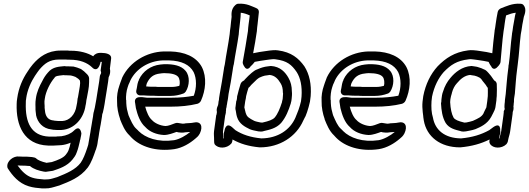

<svg xmlns="http://www.w3.org/2000/svg" viewBox="-20 -801 2950 1071"><path d="M21 131C22 134 22 137 24 139C49 178 84 221 140 238C165 246 191 248 215 250H217C228 250 239 250 251 249C274 246 293 238 306 235C307 235 309 234 310 234C366 212 427 190 470 133C491 103 502 70 514 35L515 34L521 13L522 9C523 4 525 -5 526 -16C527 -24 530 -35 531 -45C532 -56 535 -69 537 -82C538 -89 540 -96 540 -99L541 -103C543 -119 547 -135 549 -152L550 -161C550 -163 551 -166 553 -171C553 -172 554 -173 554 -174L559 -197C562 -213 565 -229 567 -245C571 -273 579 -314 583 -345L586 -370C594 -385 597 -402 593 -418L600 -475C603 -499 571 -506 547 -506H536C525 -506 509 -501 500 -487C469 -506 426 -518 376 -518C369 -518 364 -518 359 -519H318C245 -519 198 -483 163 -442C151 -428 141 -413 134 -402C106 -361 84 -311 76 -253C74 -243 73 -229 73 -221C69 -102 113 6 248 11H280C286 11 290 11 299 10C306 10 313 9 317 9H320C339 7 355 3 374 -5C371 10 367 25 362 38C362 39 361 39 361 40C359 45 357 49 347 62C333 80 303 92 269 103C262 104 251 105 241 107C241 107 240 108 240 108C240 108 239 107 239 107C214 102 189 91 182 83C174 74 143 74 131 73H127C113 73 101 73 86 72C56 68 16 97 21 131ZM126 -250V-252C132 -298 153 -345 175 -378C186 -393 192 -404 199 -412C229 -447 256 -469 311 -469H346C356 -468 362 -468 369 -468C427 -468 467 -451 494 -425C494 -425 519 -395 536 -438C539 -446 540 -450 541 -456H548L542 -413C541 -409 541 -405 543 -402C547 -388 538 -387 537 -376L533 -345C529 -316 521 -275 517 -245C515 -231 512 -215 509 -201L504 -180C502 -174 501 -169 500 -161L499 -152C497 -138 493 -121 491 -105C489 -96 488 -89 487 -82C486 -71 483 -58 481 -45C480 -39 478 -28 476 -16C475 -10 473 0 472 7L466 26C455 59 444 87 430 107C401 145 354 165 299 187C281 192 265 198 252 199C245 200 234 200 225 200C199 198 178 196 160 190C126 180 100 152 78 122C94 123 107 123 118 123C131 125 139 124 147 125C168 143 197 151 223 156C232 158 238 158 245 156C252 155 262 154 273 152C274 152 276 151 277 151C309 140 354 127 385 88C391 80 403 66 408 49C417 27 420 8 425 -11L426 -17C426 -19 428 -21 428 -23C429 -32 432 -41 432 -43L434 -56C434 -56 429 -109 392 -72C376 -56 351 -45 322 -41C311 -41 308 -40 303 -40H299C295 -39 292 -39 286 -39H254C154 -43 120 -118 124 -227C124 -236 124 -243 126 -250ZM178 -234C178 -223 177 -212 178 -202C177 -184 181 -168 181 -162V-159C189 -119 218 -84 267 -79C276 -77 275 -78 278 -77H283C283 -77 288 -76 296 -76H323C396 -80 448 -143 457 -212C457 -212 459 -219 460 -227L462 -243C463 -247 464 -250 464 -252L465 -257C469 -283 477 -310 477 -343V-365C475 -383 459 -392 449 -403L433 -415C432 -416 430 -417 429 -417C418 -422 403 -427 389 -430H385C379 -430 371 -431 360 -431H348C345 -432 341 -432 338 -432C313 -429 274 -430 247 -396C232 -379 224 -365 216 -349C200 -320 185 -289 180 -251ZM228 -237 230 -251C235 -291 261 -341 284 -367C284 -368 285 -368 285 -369C291 -377 298 -378 334 -382C336 -382 343 -381 344 -381H354C361 -381 364 -380 375 -380C382 -379 393 -375 401 -372L416 -362C420 -359 423 -355 426 -351C426 -347 427 -342 427 -337C426 -315 419 -288 415 -259C413 -254 412 -246 412 -243L410 -227C410 -225 408 -220 407 -212C400 -161 367 -128 328 -126H303C302 -126 300 -127 293 -127C287 -128 283 -128 283 -128C282 -128 280 -129 279 -129C251 -131 237 -148 232 -174C231 -186 228 -201 229 -205V-210C228 -219 228 -228 228 -237Z M633 -236C632 -202 640 -165 650 -137V-135C662 -106 675 -71 703 -45C706 -43 707 -39 715 -32C763 16 848 46 952 31C998 24 1040 -2 1070 -28C1076 -33 1087 -41 1095 -57C1114 -97 1100 -127 1059 -117C1046 -114 1037 -115 1014 -113C1013 -113 1012 -112 1011 -112C1000 -110 1000 -111 986 -113L974 -115C970 -116 963 -116 958 -114C940 -107 918 -98 903 -98C872 -100 842 -115 828 -131C811 -145 798 -175 790 -206H933C986 -206 1036 -211 1081 -222C1088 -224 1097 -230 1101 -239C1127 -297 1135 -370 1106 -427C1074 -486 1008 -512 930 -514H893C797 -511 704 -456 662 -369C662 -368 661 -367 661 -366C658 -359 655 -350 651 -339L646 -324C636 -296 631 -265 633 -236ZM683 -245C682 -264 685 -294 692 -314L697 -329C700 -337 705 -344 708 -354C740 -418 810 -461 887 -464H924C993 -462 1038 -440 1060 -399C1078 -362 1077 -310 1061 -267C1024 -260 984 -256 940 -256H799C792 -256 788 -258 774 -259H762C762 -259 725 -262 734 -225C735 -220 736 -210 738 -198C747 -161 761 -118 791 -92C814 -66 853 -50 894 -48H895C920 -48 947 -59 964 -65L971 -64C972 -64 972 -63 972 -63C985 -61 998 -60 1014 -63C1026 -64 1033 -64 1041 -65C1019 -46 981 -24 951 -19C861 -6 791 -32 753 -70C750 -73 748 -76 740 -83C722 -99 710 -128 697 -158C694 -167 694 -170 692 -177C686 -196 684 -220 684 -243C684 -244 683 -244 683 -245ZM740 -294C738 -279 750 -269 761 -269H780C794 -268 805 -267 820 -267H838C849 -266 855 -266 863 -266H931C957 -266 980 -271 1002 -279C1008 -281 1012 -285 1016 -290C1037 -323 1041 -376 1015 -406C990 -436 947 -443 904 -443H896C890 -442 882 -442 874 -441C821 -435 777 -404 755 -357V-355C749 -346 744 -320 743 -309C741 -302 741 -298 740 -294ZM795 -319C796 -324 797 -330 798 -333C798 -334 800 -336 800 -338C815 -369 835 -387 874 -391H875C878 -392 883 -392 894 -393H897C936 -393 963 -386 974 -372C982 -363 986 -339 980 -322C969 -319 954 -316 938 -316H870C862 -316 856 -316 850 -317H827C815 -317 808 -318 795 -319Z M1174 -70C1172 -54 1174 -41 1174 -32C1175 -21 1173 -5 1177 3C1196 30 1245 28 1269 1C1273 -3 1275 -9 1276 -14L1277 -23C1320 1 1366 15 1428 21H1430C1540 21 1632 -38 1672 -129C1676 -137 1678 -142 1682 -149C1682 -150 1684 -151 1684 -152L1693 -176C1699 -194 1705 -215 1709 -234L1713 -265C1718 -331 1706 -387 1678 -431C1645 -477 1605 -510 1531 -520C1519 -522 1514 -521 1507 -521H1504C1499 -520 1492 -520 1483 -519L1462 -516C1439 -513 1414 -509 1392 -504C1400 -546 1407 -585 1413 -628V-630C1414 -642 1415 -655 1417 -668C1420 -692 1422 -711 1424 -733C1425 -743 1419 -752 1411 -755C1388 -764 1356 -784 1308 -780C1302 -780 1298 -777 1293 -773C1266 -749 1272 -715 1272 -707C1269 -686 1268 -670 1266 -652C1264 -640 1262 -623 1261 -610C1254 -555 1242 -500 1234 -442C1231 -430 1229 -420 1228 -410C1222 -368 1214 -323 1206 -279L1202 -254C1201 -247 1202 -243 1200 -238C1200 -237 1199 -235 1199 -234C1198 -226 1198 -219 1196 -213C1196 -212 1194 -211 1194 -210V-209C1188 -195 1188 -187 1190 -176C1189 -172 1189 -167 1188 -163C1188 -161 1186 -159 1186 -158ZM1224 -70 1236 -156C1238 -161 1239 -169 1240 -174V-180C1240 -183 1242 -186 1241 -189C1240 -194 1243 -199 1244 -205V-209C1246 -217 1247 -224 1248 -232C1250 -239 1251 -248 1252 -254L1255 -277C1263 -319 1272 -366 1278 -410C1279 -420 1281 -429 1283 -439L1284 -441C1292 -497 1304 -553 1312 -611V-613C1313 -626 1314 -639 1316 -652C1319 -674 1320 -691 1322 -708V-709C1323 -717 1322 -724 1323 -730C1341 -728 1355 -723 1373 -715C1372 -700 1369 -685 1367 -668C1365 -655 1364 -641 1363 -627C1355 -571 1344 -512 1334 -455C1333 -448 1337 -439 1340 -434C1359 -398 1378 -431 1378 -431C1392 -443 1398 -453 1401 -456C1421 -460 1441 -463 1462 -466L1483 -469C1488 -470 1493 -470 1503 -471C1507 -471 1515 -471 1518 -470C1581 -462 1607 -440 1635 -399C1656 -366 1666 -320 1662 -262L1659 -236C1656 -222 1650 -202 1645 -188L1636 -165C1632 -157 1631 -151 1628 -145C1598 -76 1530 -30 1438 -29C1377 -35 1332 -50 1293 -75C1289 -78 1282 -85 1274 -92C1238 -122 1232 -71 1232 -71C1232 -71 1232 -70 1230 -64C1230 -62 1228 -59 1228 -57C1228 -47 1227 -40 1227 -29H1224C1226 -42 1223 -61 1224 -70ZM1294 -206C1293 -202 1292 -196 1294 -187C1294 -186 1295 -186 1295 -185C1297 -177 1297 -165 1302 -149C1314 -109 1348 -93 1372 -81C1373 -81 1373 -80 1374 -80C1389 -74 1403 -72 1417 -69C1418 -69 1420 -68 1422 -68H1424C1426 -68 1435 -67 1436 -67C1445 -67 1449 -69 1452 -70C1481 -77 1520 -84 1548 -115C1575 -147 1590 -186 1602 -224L1603 -229C1603 -232 1605 -235 1605 -236L1607 -251C1608 -261 1610 -278 1608 -292C1608 -319 1602 -345 1589 -367C1572 -397 1544 -430 1491 -433C1482 -433 1467 -429 1461 -429C1460 -429 1458 -428 1456 -428C1438 -424 1424 -418 1410 -412H1409C1397 -406 1389 -398 1383 -394C1372 -384 1359 -373 1344 -356V-355L1341 -352C1334 -349 1325 -342 1322 -333C1315 -312 1309 -289 1304 -268C1304 -267 1303 -267 1303 -266C1302 -256 1302 -248 1300 -241C1300 -240 1298 -239 1298 -238ZM1343 -202 1348 -237C1351 -249 1352 -256 1353 -265C1357 -281 1361 -296 1366 -311C1374 -317 1379 -325 1381 -327C1388 -335 1401 -345 1413 -358C1420 -364 1424 -366 1427 -368C1438 -373 1448 -377 1457 -379C1468 -380 1477 -382 1484 -383C1513 -380 1530 -362 1545 -337C1554 -323 1558 -306 1558 -284C1558 -282 1559 -280 1559 -279C1559 -274 1557 -254 1557 -251L1556 -245C1554 -239 1553 -234 1553 -231C1541 -194 1529 -165 1512 -145C1501 -133 1478 -125 1447 -118C1444 -117 1444 -117 1442 -117C1438 -118 1436 -118 1434 -118H1432C1419 -121 1407 -123 1398 -127C1371 -141 1357 -149 1352 -168L1351 -169C1349 -176 1346 -190 1343 -202Z M1774 -236C1773 -202 1781 -165 1791 -137V-135C1803 -106 1816 -71 1844 -45C1847 -43 1848 -39 1856 -32C1904 16 1989 46 2093 31C2139 24 2181 -2 2211 -28C2217 -33 2228 -41 2236 -57C2255 -97 2241 -127 2200 -117C2187 -114 2178 -115 2155 -113C2154 -113 2153 -112 2152 -112C2141 -110 2141 -111 2127 -113L2115 -115C2111 -116 2104 -116 2099 -114C2081 -107 2059 -98 2044 -98C2013 -100 1983 -115 1969 -131C1952 -145 1939 -175 1931 -206H2074C2127 -206 2177 -211 2222 -222C2229 -224 2238 -230 2242 -239C2268 -297 2276 -370 2247 -427C2215 -486 2149 -512 2071 -514H2034C1938 -511 1845 -456 1803 -369C1803 -368 1802 -367 1802 -366C1799 -359 1796 -350 1792 -339L1787 -324C1777 -296 1772 -265 1774 -236ZM1824 -245C1823 -264 1826 -294 1833 -314L1838 -329C1841 -337 1846 -344 1849 -354C1881 -418 1951 -461 2028 -464H2065C2134 -462 2179 -440 2201 -399C2219 -362 2218 -310 2202 -267C2165 -260 2125 -256 2081 -256H1940C1933 -256 1929 -258 1915 -259H1903C1903 -259 1866 -262 1875 -225C1876 -220 1877 -210 1879 -198C1888 -161 1902 -118 1932 -92C1955 -66 1994 -50 2035 -48H2036C2061 -48 2088 -59 2105 -65L2112 -64C2113 -64 2113 -63 2113 -63C2126 -61 2139 -60 2155 -63C2167 -64 2174 -64 2182 -65C2160 -46 2122 -24 2092 -19C2002 -6 1932 -32 1894 -70C1891 -73 1889 -76 1881 -83C1863 -99 1851 -128 1838 -158C1835 -167 1835 -170 1833 -177C1827 -196 1825 -220 1825 -243C1825 -244 1824 -244 1824 -245ZM1881 -294C1879 -279 1891 -269 1902 -269H1921C1935 -268 1946 -267 1961 -267H1979C1990 -266 1996 -266 2004 -266H2072C2098 -266 2121 -271 2143 -279C2149 -281 2153 -285 2157 -290C2178 -323 2182 -376 2156 -406C2131 -436 2088 -443 2045 -443H2037C2031 -442 2023 -442 2015 -441C1962 -435 1918 -404 1896 -357V-355C1890 -346 1885 -320 1884 -309C1882 -302 1882 -298 1881 -294ZM1936 -319C1937 -324 1938 -330 1939 -333C1939 -334 1941 -336 1941 -338C1956 -369 1976 -387 2015 -391H2016C2019 -392 2024 -392 2035 -393H2038C2077 -393 2104 -386 2115 -372C2123 -363 2127 -339 2121 -322C2110 -319 2095 -316 2079 -316H2011C2003 -316 1997 -316 1991 -317H1968C1956 -317 1949 -318 1936 -319Z M2337 -234C2335 -215 2336 -194 2338 -176L2341 -152V-149C2343 -142 2342 -137 2344 -129C2360 -38 2436 21 2546 21H2548C2612 15 2662 1 2711 -23L2710 -14C2709 -9 2711 -3 2713 1C2729 28 2778 30 2805 3C2807 0 2810 -4 2812 -9C2814 -19 2815 -25 2817 -32C2819 -41 2824 -54 2826 -70L2839 -163C2839 -165 2839 -168 2840 -174V-176C2844 -187 2846 -195 2844 -209L2845 -213C2845 -219 2846 -226 2847 -234V-238C2847 -243 2847 -247 2848 -254L2852 -279C2856 -323 2858 -368 2864 -410C2865 -420 2867 -430 2868 -442C2876 -500 2878 -555 2885 -610C2888 -623 2890 -640 2892 -652C2894 -670 2899 -686 2902 -707C2904 -715 2921 -749 2900 -773C2897 -777 2890 -780 2884 -780C2838 -784 2800 -764 2775 -755C2767 -752 2757 -743 2756 -733C2752 -711 2748 -692 2745 -668C2743 -655 2742 -642 2739 -630V-628C2733 -585 2730 -546 2726 -504C2706 -509 2683 -513 2660 -516L2640 -519C2631 -520 2624 -520 2619 -521H2615C2608 -521 2603 -522 2591 -520C2515 -510 2466 -477 2421 -431C2381 -387 2354 -331 2341 -265ZM2387 -236 2390 -262C2402 -320 2426 -366 2455 -399C2495 -440 2528 -462 2593 -470C2596 -471 2603 -471 2607 -471C2617 -470 2620 -470 2625 -469L2647 -466C2668 -463 2687 -460 2705 -456C2708 -453 2710 -443 2720 -431C2720 -431 2732 -398 2761 -434C2766 -440 2771 -447 2772 -455C2778 -512 2781 -571 2789 -627C2792 -641 2793 -655 2795 -668C2797 -685 2800 -700 2803 -715C2823 -723 2839 -728 2857 -730C2856 -724 2853 -717 2852 -709V-708C2850 -691 2845 -674 2842 -652C2840 -639 2839 -626 2836 -613V-611C2828 -553 2826 -497 2818 -441L2817 -439C2817 -429 2815 -420 2814 -410C2808 -366 2805 -319 2801 -277L2798 -254C2797 -248 2796 -239 2796 -232C2795 -224 2794 -217 2794 -209V-205C2794 -202 2794 -198 2795 -196C2797 -191 2791 -185 2790 -180V-174C2789 -169 2788 -161 2788 -156L2776 -70C2775 -61 2768 -42 2766 -29H2763C2765 -40 2768 -47 2770 -57L2771 -64C2771 -70 2770 -71 2770 -71C2770 -71 2776 -122 2732 -92C2722 -85 2713 -78 2709 -75C2664 -50 2615 -35 2552 -29C2460 -30 2407 -76 2395 -145C2394 -151 2392 -157 2390 -165L2387 -188C2386 -202 2386 -222 2387 -236ZM2442 -242V-236L2440 -224C2442 -186 2447 -147 2466 -115C2486 -84 2521 -77 2548 -70C2551 -69 2555 -67 2564 -67C2565 -67 2574 -68 2576 -68H2578C2580 -68 2582 -69 2583 -69C2597 -72 2613 -74 2630 -80C2631 -80 2632 -81 2633 -81C2661 -93 2698 -109 2720 -149C2729 -165 2734 -177 2738 -185C2738 -186 2739 -186 2739 -187C2743 -196 2743 -202 2744 -206L2749 -241C2749 -248 2750 -256 2751 -266V-268C2752 -289 2752 -312 2751 -333C2750 -342 2744 -349 2737 -352C2736 -353 2735 -355 2734 -356C2723 -373 2714 -384 2705 -394C2701 -398 2695 -406 2685 -412H2684C2672 -418 2658 -424 2642 -428C2640 -428 2638 -429 2637 -429C2631 -429 2618 -433 2610 -433C2557 -430 2518 -397 2493 -367C2474 -345 2460 -319 2452 -292C2446 -278 2444 -261 2443 -251ZM2492 -245 2493 -251C2493 -254 2498 -274 2500 -279C2500 -280 2501 -282 2501 -284C2507 -306 2516 -323 2529 -337C2550 -362 2573 -380 2602 -383C2609 -382 2616 -380 2627 -379C2636 -377 2646 -373 2655 -368C2658 -366 2661 -364 2666 -358C2674 -345 2685 -335 2690 -327C2692 -325 2695 -317 2701 -311C2702 -296 2701 -281 2701 -265C2700 -256 2699 -249 2698 -237C2696 -225 2695 -214 2693 -202C2686 -190 2681 -176 2677 -169V-168C2666 -149 2649 -141 2618 -127C2607 -123 2595 -121 2582 -118H2580C2578 -118 2576 -118 2572 -117C2570 -117 2570 -117 2567 -118C2538 -125 2517 -133 2510 -145C2499 -165 2493 -194 2491 -231C2491 -234 2492 -239 2492 -245Z"/></svg>

Font: Hussar Pisanka
Style: OutKur
Weight: 400
Designer: Robert Jablonski
Foundry: Cannot Into Space Fonts
Version: Version 1.070